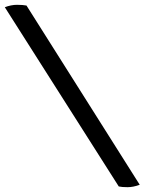

<svg xmlns="http://www.w3.org/2000/svg" viewBox="-20 -726 600 797"><path d="M90 -703 560 41Q533 51 509.5 51Q486 51 473 48L0 -696Q26 -706 50.5 -706Q75 -706 90 -703Z"/></svg>

Font: Bubblegum Sans
Style: Regular
Weight: 400
Designer: Angel Koziupa and Alejandro Paul
Foundry: Angel Koziupa and Alejandro Paul
Version: Version 1.001